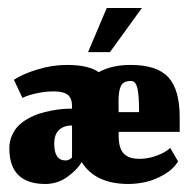

<svg xmlns="http://www.w3.org/2000/svg" viewBox="-20 -452 478 479"><path d="M199.7 -322H254.3L334 -432H246.3ZM143.7 -51.7Q115.3 -51.7 115.3 -93.3Q115.3 -116.7 127.3 -127.8Q139.3 -139 159.7 -139V-59Q159.3 -59 157.5 -57.2Q155.7 -55.3 151.8 -53.5Q148 -51.7 143.7 -51.7ZM327 -172.3H276Q276 -177.3 275.8 -186.7Q275.7 -196 275.7 -200.3Q275.7 -225.3 281.7 -237.7Q287.7 -250 306.7 -250Q318.3 -250 322.7 -232.3Q327 -214.7 327 -172.3ZM300.3 7Q320.3 7 342.3 2.3Q364.3 -2.3 388.2 -15.8Q412 -29.3 424.3 -49.3L404.7 -83Q395.3 -74.3 381.5 -68Q367.7 -61.7 354.2 -58.7Q340.7 -55.7 329 -55.7Q317.3 -55.7 308.8 -57.7Q300.3 -59.7 292.2 -65.7Q284 -71.7 279.8 -84.5Q275.7 -97.3 276 -116.7V-123H428.3V-160Q428.3 -228.3 400 -259.2Q371.7 -290 306 -290Q258.7 -290 226.3 -272Q200.7 -290 147.7 -290Q110 -290 73.7 -278.8Q37.3 -267.7 14.7 -253L36 -207.7Q48.7 -214.3 71 -219.2Q93.3 -224 114 -224Q138 -224 148.8 -215.7Q159.7 -207.3 159.7 -187V-181Q148.3 -181 136 -180Q123.7 -179 108 -176Q92.3 -173 78.2 -168.5Q64 -164 50 -156.2Q36 -148.3 26 -138.3Q16 -128.3 9.7 -113.8Q3.3 -99.3 3.3 -82Q3.3 7 93.3 7Q123.3 7 148.2 -10.8Q173 -28.7 183.7 -47.7Q218 7 300.3 7Z"/></svg>

Font: Jomhuria
Style: Regular
Weight: 400
Designer: Arabic design by Kourosh Beigpour, Latin design by Eben Sorkin, engineering by Lasse Fister and Khaled Hosney
Version: Version 1.0000